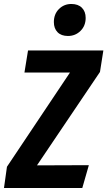

<svg xmlns="http://www.w3.org/2000/svg" viewBox="-44 -946 540 966"><path d="M-9 -107 308 -581H79L97 -692H476L459 -584L142 -114L403 -115L370 0H-24ZM227 -835Q227 -875 252.5 -900.5Q278 -926 315 -926Q349 -926 368 -907Q387 -888 387 -856Q387 -816 361 -790.5Q335 -765 298 -765Q264 -765 245.5 -784Q227 -803 227 -835Z"/></svg>

Font: Fira Sans Compressed SemiBold
Style: Italic
Weight: 600
Width: 1
Italic angle: -8°
Designer: bBox Type GmbH & Carrois Corporate GbR & Edenspiekermann AG
Foundry: bBox Type GmbH & Carrois Corporate GbR & Edenspiekermann AG
Version: Version 4.301